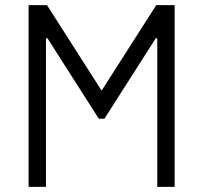

<svg xmlns="http://www.w3.org/2000/svg" viewBox="-20 -732 776 752"><path d="M92 0V-712H164L378 -377L592 -712H664V0H596V-582H590L389 -267H367L166 -582H160V0Z"/></svg>

Font: Old Standard TT
Style: Regular
Weight: 400
Designer: Alexey Kryukov <alexios@thessalonica.org.ru>
Version: Version 2.2